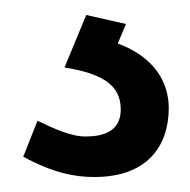

<svg xmlns="http://www.w3.org/2000/svg" viewBox="-20 -26 254 256"><path d="M106 210C176 210 205 169 205 118C205 84 186 50 137 32L148 6L95 -6L66 64C116 72 141 87 141 120C141 149 118 156 94 156C74 156 51 145 30 135L11 183C52 205 80 210 106 210Z"/></svg>

Font: HB Figtree Prototype
Style: Regular
Weight: 400
Designer: Alfredo Marco Pradil
Foundry: Hanken Design Co.®
Version: Version 1.002;Glyphs 3.2 (3228)